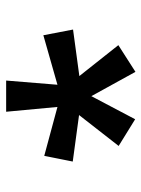

<svg xmlns="http://www.w3.org/2000/svg" viewBox="64 -856 471 640"><g transform="rotate(-90 300.0 -536.5)"><path d="M380 -321 299 -468 222 -322 133 -377 236 -509 81 -530 100 -625 263 -581 247 -752H351L337 -581L502 -628L521 -529L366 -508L469 -378Z"/></g></svg>

Font: Noto Sans Mono SemiBold
Style: Regular
Weight: 600
Designer: Monotype Design Team
Foundry: Monotype Imaging Inc.
Version: Version 2.014; ttfautohint (v1.8.4.7-5d5b)